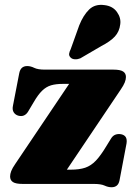

<svg xmlns="http://www.w3.org/2000/svg" viewBox="-20 -774 568 808"><path d="M488 -397 235.5 -21.5 210.5 -60H278Q314 -60 338.5 -68.2Q363 -76.5 383.5 -98Q404 -119.5 428.5 -160.5L446 -189Q454 -203 465.5 -207.2Q477 -211.5 490 -209Q504 -206 509.5 -196.5Q515 -187 512.5 -170.5L483 -15Q480 0 471.5 7Q463 14 449.5 14Q435 14 420 7Q405 0 374 0H75Q46.5 0 34.5 -7.8Q22.5 -15.5 22.5 -31.5Q22.5 -41.5 27.2 -54Q32 -66.5 44.5 -84.5L296.5 -459L331.5 -421H245Q215.5 -421 195 -415Q174.5 -409 157.2 -392.2Q140 -375.5 121.5 -343.5L98 -304Q91 -292.5 80.5 -288Q70 -283.5 56 -287.5Q43.5 -291.5 37.2 -302.2Q31 -313 34.5 -329L61 -466Q64 -481 72.2 -488.5Q80.5 -496 94.5 -496Q109 -496 124 -488.5Q139 -481 169 -481H457.5Q486 -481 498 -473.2Q510 -465.5 510 -450Q510 -439.5 505 -427Q500 -414.5 488 -397ZM313.5 -667.5Q330.5 -710 355.2 -734Q380 -758 419.5 -752.5Q454.5 -748.5 472.2 -723.5Q490 -698.5 486 -671.5Q482.5 -641 463.2 -620.2Q444 -599.5 407 -580.5L318 -528.5Q307 -524 295.5 -524.5Q284 -525 277.5 -531.5Q269.5 -539 271 -548.2Q272.5 -557.5 277.5 -567Z"/></svg>

Font: Fraunces Black
Style: Regular
Weight: 900
Version: Version 1.000;[b76b70a41]